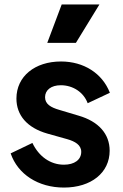

<svg xmlns="http://www.w3.org/2000/svg" viewBox="-20 -833 554 865"><path d="M268 12C391 12 474 -55 474 -154C474 -230 424 -286 334 -312L247 -338C209 -349 183 -364 183 -395C183 -427 210 -449 254 -449C309 -449 357 -417 375 -368L475 -415C441 -503 357 -556 255 -556C137 -556 54 -489 54 -389C54 -314 102 -257 194 -231L283 -206C318 -196 346 -180 346 -149C346 -113 315 -91 268 -91C207 -91 155 -128 126 -189L28 -142C60 -48 152 12 268 12ZM193 -640H322L428 -813H258Z"/></svg>

Font: Mluvka
Style: Bold
Weight: 700
Designer: Modified by Jiří Krblich, Original typeface by Gumpita Rahayu
Foundry: Gumpita Rahayu & Jiří Krblich
Version: Version 2.000;Glyphs 3.1.1 (3134)